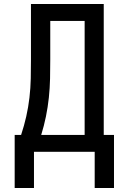

<svg xmlns="http://www.w3.org/2000/svg" viewBox="-20 -755 640 955"><path d="M53 180V-84H85Q100 -129 110.5 -175.5Q121 -222 126.5 -269.5Q132 -317 133 -364.5Q134 -412 134 -459V-735H496V-84H547V180H451V0H149V180ZM185 -84H401V-651H230V-459Q230 -412 229 -364.5Q228 -317 223 -269.5Q218 -222 208.5 -175.5Q199 -129 185 -84Z"/></svg>

Font: Iosevka Fixed Curly Md Ex
Style: Regular
Weight: 500
Width: 7
Monospace: yes
Designer: Belleve Invis
Foundry: Belleve Invis
Version: Version 30.1.2